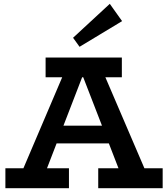

<svg xmlns="http://www.w3.org/2000/svg" viewBox="-20 -988 882 1008"><path d="M66 -18 328.5 -633.9H511.1L775.3 -18H635.6L397.1 -633.6H431L193.3 -18ZM8.3 0V-104.6H342V0ZM237.8 -235.2 261.5 -328.3H572.1L594.1 -235.2ZM495.7 0V-104.6H834V0ZM219.4 -582.4V-686H619.7V-582.4ZM397.7 -742.3 363.6 -789.7 556.4 -967.9 621 -877.1Z"/></svg>

Font: BioRhyme ExtraBold
Style: Regular
Weight: 800
Designer: Aoife Mooney
Foundry: Aoife Mooney Type
Version: Version 1.600;gftools[0.9.33]